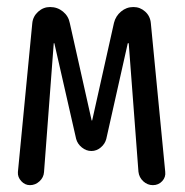

<svg xmlns="http://www.w3.org/2000/svg" viewBox="-20 -540 540 560"><path d="M67.4 0Q52.7 0 42 -11.7Q31.2 -23.4 32.2 -38.1L74.2 -472.7Q76.2 -492.2 91.3 -505.9Q106.4 -519.5 126 -519.5Q147.5 -519.5 163.6 -506.3Q179.7 -493.2 183.6 -472.7L247.1 -189.5Q247.1 -188.5 248 -188.5Q249 -188.5 249 -189.5L312.5 -473.6Q317.4 -493.2 333 -506.3Q348.6 -519.5 369.1 -519.5Q388.7 -519.5 403.3 -506.3Q418 -493.2 419.9 -472.7L461.9 -39.1Q463.9 -23.4 453.1 -11.7Q442.4 0 425.8 0Q410.2 0 397.9 -11.2Q385.7 -22.5 383.8 -39.1L355.5 -413.1Q355.5 -414.1 354 -414.1Q352.5 -414.1 352.5 -413.1L290 -134.8Q286.1 -120.1 273.9 -109.9Q261.7 -99.6 246.6 -99.6Q231.4 -99.6 218.8 -109.9Q206.1 -120.1 202.1 -134.8L138.7 -413.1Q138.7 -414.1 137.7 -414.1Q136.7 -414.1 136.7 -413.1L108.4 -38.1Q107.4 -22.5 95.2 -11.2Q83 0 67.4 0Z"/></svg>

Font: Rounded-X Mgen+ 2m regular
Style: Regular
Weight: 400
Designer: [Source Han Sans]
Ryoko NISHIZUKA  (kana & ideographs); Paul D. Hunt (Latin, Greek & Cyrillic); Wenlong ZHANG  (bopomofo
Version: Version 1.059.20150602